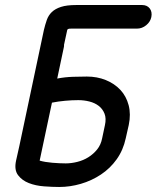

<svg xmlns="http://www.w3.org/2000/svg" viewBox="-20 -745 624 765"><path d="M481 -194Q471 -147 445 -110.5Q419 -74 382 -49.5Q345 -25 302 -12.5Q259 0 216 0Q189 0 155.5 -2.5Q122 -5 95 -15.5Q68 -26 52 -47Q36 -68 44 -105L57 -163L155 -626Q160 -647 166.5 -665.5Q173 -684 186.5 -697Q200 -710 223 -717.5Q246 -725 284 -725H546Q566 -725 576.5 -711.5Q587 -698 583 -677Q579 -658 562.5 -644.5Q546 -631 526 -631H264Q254 -631 251.5 -629.5Q249 -628 248 -626L235 -566Q236 -563 234 -555L208 -432Q239 -438 271 -439Q303 -440 326 -440Q367 -440 401.5 -426Q436 -412 459.5 -387Q483 -362 492.5 -326Q502 -290 493 -247ZM398 -246Q404 -273 396.5 -292Q389 -311 373.5 -323Q358 -335 336.5 -340.5Q315 -346 292 -346Q267 -346 239.5 -343.5Q212 -341 187 -336L138 -105Q159 -99 188.5 -96.5Q218 -94 242 -94Q264 -94 288 -100Q312 -106 332 -118.5Q352 -131 367 -149.5Q382 -168 387 -194Z"/></svg>

Font: VDS
Style: Italic
Weight: 400
Designer: artmaker
Foundry: artmaker
Version: Version 1.000 2009 initial release